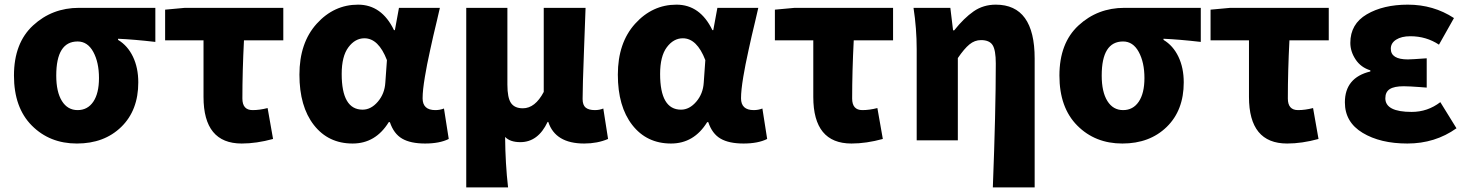

<svg xmlns="http://www.w3.org/2000/svg" viewBox="-20 -603 6302 825"><path d="M40 -278.3Q40 -418 122.1 -493.7Q204.1 -569.3 319.3 -569.3H647.5V-422.9Q554.7 -433.6 487.3 -436.5V-431.6Q528.3 -407.2 551.3 -359.4Q574.2 -311.5 574.2 -249Q574.2 -128.9 501 -57.6Q427.7 13.7 310.5 13.7Q193.4 13.7 116.7 -63.5Q40 -140.6 40 -278.3ZM405.3 -267.6Q405.3 -335 380.9 -379.9Q356.4 -424.8 313.5 -424.8Q221.7 -424.8 221.7 -278.3Q221.7 -208 246.1 -168.9Q270.5 -129.9 313.5 -129.9Q356.4 -129.9 380.9 -166Q405.3 -202.1 405.3 -267.6Z M1018.6 13.7Q854.5 13.7 854.5 -186.5V-429.7H689.5V-561.5L774.4 -569.3H1197.3V-429.7H1028.3Q1021.5 -296.9 1021.5 -179.7Q1021.5 -129.9 1065.4 -129.9Q1095.7 -129.9 1129.9 -138.7L1153.3 -5.9Q1082 13.7 1018.6 13.7Z M1495.1 13.7Q1390.6 13.7 1328.6 -65.9Q1266.6 -145.5 1266.6 -282.2Q1266.6 -418.9 1340.8 -501Q1415 -583 1518.6 -583Q1620.1 -583 1672.9 -473.6H1676.8L1694.3 -569.3H1870.1Q1867.2 -554.7 1856.9 -512.2Q1846.7 -469.7 1841.8 -448.7Q1836.9 -427.7 1828.6 -389.2Q1820.3 -350.6 1815.4 -326.7Q1810.5 -302.7 1805.7 -272.9Q1800.8 -243.2 1798.3 -220.7Q1795.9 -198.2 1795.9 -180.7Q1795.9 -129.9 1850.6 -129.9Q1870.1 -129.9 1887.7 -136.7L1908.2 -5.9Q1869.1 13.7 1806.6 13.7Q1744.1 13.7 1708 -7.3Q1671.9 -28.3 1655.3 -78.1H1650.4Q1593.8 13.7 1495.1 13.7ZM1538.1 -131.8Q1574.2 -131.8 1603.5 -166Q1632.8 -200.2 1635.7 -248L1642.6 -344.7Q1606.4 -438.5 1545.9 -438.5Q1505.9 -438.5 1477.1 -399.9Q1448.2 -361.3 1448.2 -285.2Q1448.2 -131.8 1538.1 -131.8Z M1983.4 202.1V-569.3H2160.2V-239.3Q2160.2 -182.6 2175.8 -160.2Q2191.4 -137.7 2226.6 -137.7Q2279.3 -137.7 2316.4 -208V-569.3H2496.1Q2495.1 -539.1 2489.3 -384.8Q2483.4 -230.5 2483.4 -177.7Q2483.4 -151.4 2496.6 -140.6Q2509.8 -129.9 2536.1 -129.9Q2555.7 -129.9 2572.3 -136.7L2592.8 -5.9Q2546.9 13.7 2490.2 13.7Q2366.2 13.7 2335.9 -79.1H2333Q2292 7.8 2215.8 7.8Q2171.9 7.8 2150.4 -14.6Q2151.4 101.6 2163.1 202.1Z M2863.3 13.7Q2758.8 13.7 2696.8 -65.9Q2634.8 -145.5 2634.8 -282.2Q2634.8 -418.9 2709 -501Q2783.2 -583 2886.7 -583Q2988.3 -583 3041 -473.6H3044.9L3062.5 -569.3H3238.3Q3235.4 -554.7 3225.1 -512.2Q3214.8 -469.7 3210 -448.7Q3205.1 -427.7 3196.8 -389.2Q3188.5 -350.6 3183.6 -326.7Q3178.7 -302.7 3173.8 -272.9Q3168.9 -243.2 3166.5 -220.7Q3164.1 -198.2 3164.1 -180.7Q3164.1 -129.9 3218.8 -129.9Q3238.3 -129.9 3255.9 -136.7L3276.4 -5.9Q3237.3 13.7 3174.8 13.7Q3112.3 13.7 3076.2 -7.3Q3040 -28.3 3023.4 -78.1H3018.6Q2961.9 13.7 2863.3 13.7ZM2906.2 -131.8Q2942.4 -131.8 2971.7 -166Q3001 -200.2 3003.9 -248L3010.7 -344.7Q2974.6 -438.5 2914.1 -438.5Q2874 -438.5 2845.2 -399.9Q2816.4 -361.3 2816.4 -285.2Q2816.4 -131.8 2906.2 -131.8Z M3638.7 13.7Q3474.6 13.7 3474.6 -186.5V-429.7H3309.6V-561.5L3394.5 -569.3H3817.4V-429.7H3648.4Q3641.6 -296.9 3641.6 -179.7Q3641.6 -129.9 3685.5 -129.9Q3715.8 -129.9 3750 -138.7L3773.4 -5.9Q3702.1 13.7 3638.7 13.7Z M4246.1 202.1Q4258.8 -126 4258.8 -330.1Q4258.8 -387.7 4245.1 -409.2Q4231.4 -430.7 4195.3 -430.7Q4168 -430.7 4145.5 -412.1Q4123 -393.6 4095.7 -353.5V0H3918.9V-391.6Q3918.9 -480.5 3905.3 -569.3H4063.5L4075.2 -472.7H4080.1Q4122.1 -525.4 4163.6 -554.2Q4205.1 -583 4258.8 -583Q4425.8 -583 4425.8 -351.6V202.1Z M4532.2 -278.3Q4532.2 -418 4614.3 -493.7Q4696.3 -569.3 4811.5 -569.3H5139.6V-422.9Q5046.9 -433.6 4979.5 -436.5V-431.6Q5020.5 -407.2 5043.5 -359.4Q5066.4 -311.5 5066.4 -249Q5066.4 -128.9 4993.2 -57.6Q4919.9 13.7 4802.7 13.7Q4685.5 13.7 4608.9 -63.5Q4532.2 -140.6 4532.2 -278.3ZM4897.5 -267.6Q4897.5 -335 4873 -379.9Q4848.6 -424.8 4805.7 -424.8Q4713.9 -424.8 4713.9 -278.3Q4713.9 -208 4738.3 -168.9Q4762.7 -129.9 4805.7 -129.9Q4848.6 -129.9 4873 -166Q4897.5 -202.1 4897.5 -267.6Z M5510.7 13.7Q5346.7 13.7 5346.7 -186.5V-429.7H5181.6V-561.5L5266.6 -569.3H5689.5V-429.7H5520.5Q5513.7 -296.9 5513.7 -179.7Q5513.7 -129.9 5557.6 -129.9Q5587.9 -129.9 5622.1 -138.7L5645.5 -5.9Q5574.2 13.7 5510.7 13.7Z M6027.3 13.7Q5911.1 13.7 5835 -32.2Q5758.8 -78.1 5758.8 -163.1Q5758.8 -269.5 5868.2 -295.9V-300.8Q5827.1 -313.5 5804.7 -347.7Q5782.2 -381.8 5782.2 -418.9Q5782.2 -500 5853 -541.5Q5923.8 -583 6029.3 -583Q6139.6 -583 6227.5 -525.4L6163.1 -411.1Q6108.4 -447.3 6040 -447.3Q6002 -447.3 5979 -432.6Q5956.1 -418 5956.1 -393.6Q5956.1 -347.7 6029.3 -347.7Q6044.9 -347.7 6110.4 -352.5V-226.6Q6099.6 -227.5 6079.1 -229Q6058.6 -230.5 6042 -231.4Q6025.4 -232.4 6011.7 -232.4Q5970.7 -232.4 5951.7 -220.2Q5932.6 -208 5932.6 -180.7Q5932.6 -122.1 6045.9 -122.1Q6114.3 -122.1 6168.9 -164.1L6238.3 -51.8Q6146.5 13.7 6027.3 13.7Z"/></svg>

Font: Bpmf Zihi Sans Heavy
Style: Heavy
Weight: 900
Foundry: But Ko
Version: Version 1.320